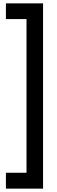

<svg xmlns="http://www.w3.org/2000/svg" viewBox="-20 -927 335 1137"><path d="M235 190H15V96H137V-814H15V-907H235Z"/></svg>

Font: Sinkin Sans 500 Medium
Style: 500 Medium
Weight: 500
Designer: Keith Bates
Foundry: K-Type
Version: Sinkin Sans (version 1.0)  by Keith Bates   •   © 2014   www